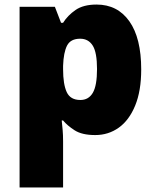

<svg xmlns="http://www.w3.org/2000/svg" viewBox="-20 -583 683 843"><path d="M404 -563Q496 -563 548 -489.5Q600 -416 600 -278Q600 -184 573.5 -119.5Q547 -55 501.5 -22.5Q456 10 398 10Q340 10 307.5 -11Q275 -32 257 -54H251Q253 -35 255 -13Q257 9 257 38V240H66V-553H221L248 -483H257Q277 -515 311.5 -539Q346 -563 404 -563ZM332 -413Q290 -413 274.5 -383Q259 -353 257 -294V-279Q257 -213 273 -178.5Q289 -144 333 -144Q369 -144 387.5 -175.5Q406 -207 406 -280Q406 -353 387 -383Q368 -413 332 -413Z"/></svg>

Font: Noto Sans Black
Style: Regular
Weight: 900
Designer: Monotype Design Team
Foundry: Monotype Imaging Inc.
Version: Version 2.007